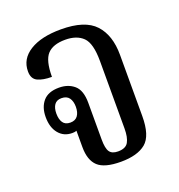

<svg xmlns="http://www.w3.org/2000/svg" viewBox="-108 -650 703 752"><g transform="rotate(-20 243.5 -274.0)"><path d="M271 10Q203 10 175.5 -15.5Q148 -41 148 -96V-164Q143 -162 138.5 -161.5Q134 -161 130 -161Q95 -161 74 -186.5Q53 -212 53 -255Q53 -296 74.5 -321Q96 -346 141 -346Q179 -346 204 -324.5Q229 -303 229 -251V-98Q229 -61 239 -46.5Q249 -32 274 -32Q306 -32 317 -51.5Q328 -71 328 -108V-389Q328 -463 302 -488.5Q276 -514 228 -514Q177 -514 153.5 -488.5Q130 -463 130 -395Q93 -395 71 -405.5Q49 -416 49 -447Q49 -499 96.5 -528.5Q144 -558 226 -558Q326 -558 368 -512.5Q410 -467 410 -385V-130Q410 -48 375 -19Q340 10 271 10ZM137 -202Q158 -202 168 -216Q178 -230 178 -253Q178 -276 168 -290Q158 -304 136 -304Q116 -304 106.5 -290.5Q97 -277 97 -254Q97 -230 106.5 -216Q116 -202 137 -202Z"/></g></svg>

Font: Noto Serif Thai Condensed
Style: Regular
Weight: 400
Width: 3
Designer: Monotype Design Team
Foundry: Monotype Imaging Inc.
Version: Version 2.002; ttfautohint (v1.8.4.7-5d5b)